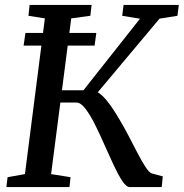

<svg xmlns="http://www.w3.org/2000/svg" viewBox="-20 -763 749 783"><path d="M76.2 -576.9 83.8 -628.7H372.8L365.8 -576.9ZM509.4 0Q495.3 0 478.8 -24.8Q462.2 -49.7 443.8 -89.1Q425.3 -128.5 406 -172.4Q386.8 -216.3 367.1 -255.7Q347.4 -295.1 328.3 -319.9Q309.2 -344.8 291.4 -344.8H201.4L207.8 -394.8H320.3L550.8 -686.6L478.4 -698.6L484 -743H709.2L703.6 -698.6L630.6 -687L349.1 -351.3L360 -393Q372.7 -391.6 385.6 -382.3Q398.4 -373 411.7 -357.4Q425 -341.8 438.3 -322Q451.6 -302.1 464.7 -280Q485.4 -245.8 504.8 -208.2Q524.2 -170.5 541.7 -137.2Q559.1 -103.8 573.8 -81.6Q588.4 -59.4 599.3 -55.7L643.9 -43.8L639.5 0ZM6 0 10.9 -40.4 81.7 -53 163 -688 96.1 -698.6 100.7 -743H353.6L348.5 -698.6L270.5 -688L188.4 -53L267.6 -40.4L263.3 0Z"/></svg>

Font: Merriweather 7pt Light
Style: Italic
Weight: 300
Italic angle: -7.8°
Designer: Eben Sorkin
Foundry: Eben Sorkin
Version: Version 2.200;gftools[0.9.31]